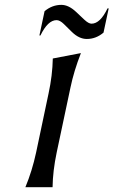

<svg xmlns="http://www.w3.org/2000/svg" viewBox="-20 -777 471 797"><path d="M165 -730.5Q196.3 -756.8 234.9 -756.8Q264.6 -756.8 295.4 -728L330.1 -695.3Q347.7 -678.7 359.9 -678.7Q396 -678.7 426.3 -742.2H431.2L409.7 -641.6Q378.4 -615.2 340.3 -615.2Q308.6 -615.2 278.8 -644L245.1 -677.2Q228.5 -693.4 214.8 -693.4Q178.7 -693.4 147.9 -629.9H143.6ZM85.4 0Q113.3 -66.9 129.9 -144L181.6 -389.2Q197.8 -463.9 199.2 -534.2L315.9 -556.6Q286.6 -481.9 272.5 -413.6L215.3 -144Q199.2 -67.4 198.2 0Z"/></svg>

Font: Classica
Style: Book Oblique
Weight: 400
Italic angle: -12°
Designer: Wojciech Kalinowski "wmk69" (wmk69@o2.pl)
Foundry: Wojciech Kalinowski "wmk69" (wmk69@o2.pl)
Version: Version 2.1.1; 2021-05-14